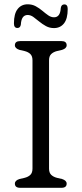

<svg xmlns="http://www.w3.org/2000/svg" viewBox="-20 -896 389 916"><path d="M214 -91.5Q214 -72 224.2 -62Q234.5 -52 252 -47.5L276 -42Q298 -35 298 -20Q298 0 273 0H76.5Q51 0 51 -20Q51 -35 73 -42L97 -47.5Q115 -52 125 -62Q135 -72 135 -91.5V-608.5Q135 -628 125 -638Q115 -648 97 -652.5L73 -658Q51 -665 51 -680Q51 -700 76.5 -700H273Q298 -700 298 -680Q298 -665 276 -658L252 -652.5Q234.5 -648 224.2 -638Q214 -628 214 -608.5ZM237.5 -762Q216.5 -762 199.2 -771.5Q182 -781 167.2 -793.2Q152.5 -805.5 139.2 -815Q126 -824.5 112 -824.5Q82 -824.5 79.5 -779Q77 -762.5 63 -762.5Q46.5 -762.5 46.5 -784.5Q46.5 -830.5 64.2 -853Q82 -875.5 112 -875.5Q133.5 -875.5 150.5 -866.2Q167.5 -857 182.2 -844.5Q197 -832 210.2 -822.8Q223.5 -813.5 238 -813.5Q267.5 -813.5 270 -858Q272.5 -875 287 -875Q303 -875 303 -853Q303 -806.5 285.2 -784.2Q267.5 -762 237.5 -762Z"/></svg>

Font: Fraunces 9pt SuperSoft Light
Style: Regular
Weight: 300
Version: Version 1.000;[b76b70a41]